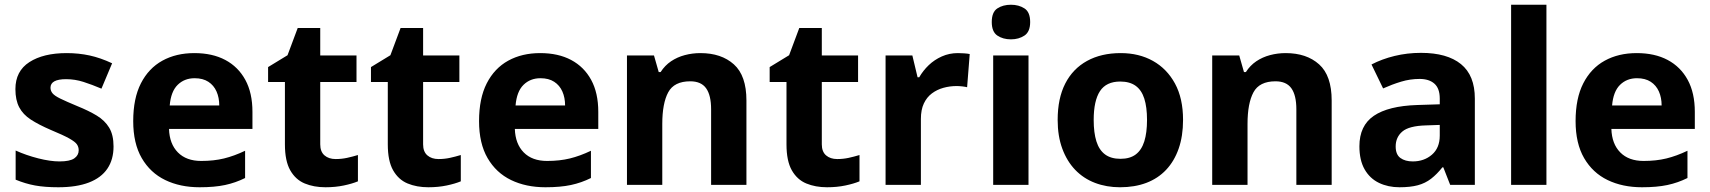

<svg xmlns="http://www.w3.org/2000/svg" viewBox="-20 -846 7213 810"><path d="M459 -228Q459 -173 433 -134.5Q407 -96 355 -76Q303 -56 226 -56Q169 -56 128 -63.5Q87 -71 46 -88V-211Q90 -191 141 -178Q192 -165 231 -165Q275 -165 293.5 -178Q312 -191 312 -212Q312 -226 304.5 -237Q297 -248 272 -262Q247 -276 194 -298Q143 -320 110 -341.5Q77 -363 61 -393.5Q45 -424 45 -470Q45 -546 104 -584Q163 -622 261 -622Q312 -622 358 -612Q404 -602 453 -579L408 -472Q368 -489 332 -500.5Q296 -512 259 -512Q226 -512 209.5 -503Q193 -494 193 -476Q193 -463 201.5 -452.5Q210 -442 234.5 -430Q259 -418 307 -398Q354 -379 388 -358.5Q422 -338 440.5 -307.5Q459 -277 459 -228Z M800 -622Q876 -622 930.5 -593Q985 -564 1015 -509Q1045 -454 1045 -374V-302H693Q695 -239 730.5 -203Q766 -167 829 -167Q882 -167 925 -177.5Q968 -188 1014 -210V-95Q974 -75 929.5 -65.5Q885 -56 822 -56Q740 -56 677 -86.5Q614 -117 578 -179Q542 -241 542 -335Q542 -431 574.5 -494.5Q607 -558 665 -590Q723 -622 800 -622ZM801 -516Q758 -516 729.5 -488Q701 -460 696 -401H905Q905 -434 893.5 -460Q882 -486 859 -501Q836 -516 801 -516Z M1396 -175Q1421 -175 1444 -180Q1467 -185 1490 -192V-81Q1466 -71 1430.5 -63.5Q1395 -56 1353 -56Q1304 -56 1265.5 -72Q1227 -88 1204.5 -127.5Q1182 -167 1182 -237V-500H1111V-563L1193 -613L1236 -728H1331V-612H1484V-500H1331V-237Q1331 -206 1349 -190.5Q1367 -175 1396 -175Z M1830 -175Q1855 -175 1878 -180Q1901 -185 1924 -192V-81Q1900 -71 1864.5 -63.5Q1829 -56 1787 -56Q1738 -56 1699.5 -72Q1661 -88 1638.5 -127.5Q1616 -167 1616 -237V-500H1545V-563L1627 -613L1670 -728H1765V-612H1918V-500H1765V-237Q1765 -206 1783 -190.5Q1801 -175 1830 -175Z M2259 -622Q2335 -622 2389.5 -593Q2444 -564 2474 -509Q2504 -454 2504 -374V-302H2152Q2154 -239 2189.5 -203Q2225 -167 2288 -167Q2341 -167 2384 -177.5Q2427 -188 2473 -210V-95Q2433 -75 2388.5 -65.5Q2344 -56 2281 -56Q2199 -56 2136 -86.5Q2073 -117 2037 -179Q2001 -241 2001 -335Q2001 -431 2033.5 -494.5Q2066 -558 2124 -590Q2182 -622 2259 -622ZM2260 -516Q2217 -516 2188.5 -488Q2160 -460 2155 -401H2364Q2364 -434 2352.5 -460Q2341 -486 2318 -501Q2295 -516 2260 -516Z M2935 -622Q3023 -622 3076 -574.5Q3129 -527 3129 -422V-66H2980V-385Q2980 -444 2959 -473.5Q2938 -503 2892 -503Q2824 -503 2799 -456.5Q2774 -410 2774 -323V-66H2625V-612H2739L2759 -542H2767Q2785 -570 2811 -587.5Q2837 -605 2869 -613.5Q2901 -622 2935 -622Z M3512 -175Q3537 -175 3560 -180Q3583 -185 3606 -192V-81Q3582 -71 3546.5 -63.5Q3511 -56 3469 -56Q3420 -56 3381.5 -72Q3343 -88 3320.5 -127.5Q3298 -167 3298 -237V-500H3227V-563L3309 -613L3352 -728H3447V-612H3600V-500H3447V-237Q3447 -206 3465 -190.5Q3483 -175 3512 -175Z M4021 -622Q4032 -622 4047 -621Q4062 -620 4071 -618L4060 -478Q4053 -480 4039.5 -481.5Q4026 -483 4016 -483Q3987 -483 3960 -475.5Q3933 -468 3911.5 -452Q3890 -436 3877.5 -409.5Q3865 -383 3865 -344V-66H3716V-612H3829L3851 -520H3858Q3874 -548 3898 -571Q3922 -594 3953.5 -608Q3985 -622 4021 -622Z M4319 -612V-66H4170V-612ZM4245 -826Q4278 -826 4302 -810.5Q4326 -795 4326 -753Q4326 -712 4302 -696Q4278 -680 4245 -680Q4211 -680 4187.5 -696Q4164 -712 4164 -753Q4164 -795 4187.5 -810.5Q4211 -826 4245 -826Z M4971 -340Q4971 -272 4952.5 -219Q4934 -166 4899.5 -129.5Q4865 -93 4816 -74.5Q4767 -56 4705 -56Q4648 -56 4599.5 -74.5Q4551 -93 4516 -129.5Q4481 -166 4461.5 -219Q4442 -272 4442 -340Q4442 -431 4474 -493.5Q4506 -556 4566 -589Q4626 -622 4708 -622Q4785 -622 4844 -589Q4903 -556 4937 -493.5Q4971 -431 4971 -340ZM4594 -340Q4594 -286 4605.5 -249.5Q4617 -213 4642 -194.5Q4667 -176 4707 -176Q4747 -176 4771.5 -194.5Q4796 -213 4807.5 -249.5Q4819 -286 4819 -340Q4819 -394 4807.5 -430Q4796 -466 4771 -484Q4746 -502 4706 -502Q4647 -502 4620.5 -461.5Q4594 -421 4594 -340Z M5404 -622Q5492 -622 5545 -574.5Q5598 -527 5598 -422V-66H5449V-385Q5449 -444 5428 -473.5Q5407 -503 5361 -503Q5293 -503 5268 -456.5Q5243 -410 5243 -323V-66H5094V-612H5208L5228 -542H5236Q5254 -570 5280 -587.5Q5306 -605 5338 -613.5Q5370 -622 5404 -622Z M5975 -623Q6085 -623 6143.5 -575.5Q6202 -528 6202 -430V-66H6098L6069 -140H6065Q6042 -111 6017.5 -92Q5993 -73 5961.5 -64.5Q5930 -56 5884 -56Q5836 -56 5797.5 -74.5Q5759 -93 5737 -131.5Q5715 -170 5715 -229Q5715 -316 5776 -357.5Q5837 -399 5959 -403L6054 -406V-430Q6054 -473 6031.5 -493Q6009 -513 5969 -513Q5929 -513 5891 -501.5Q5853 -490 5815 -473L5766 -574Q5810 -597 5863.5 -610Q5917 -623 5975 -623ZM5996 -317Q5924 -315 5896 -291Q5868 -267 5868 -228Q5868 -194 5888 -179.5Q5908 -165 5940 -165Q5988 -165 6021 -193.5Q6054 -222 6054 -274V-319Z M6504 -66H6355V-826H6504Z M6885 -622Q6961 -622 7015.5 -593Q7070 -564 7100 -509Q7130 -454 7130 -374V-302H6778Q6780 -239 6815.5 -203Q6851 -167 6914 -167Q6967 -167 7010 -177.5Q7053 -188 7099 -210V-95Q7059 -75 7014.5 -65.5Q6970 -56 6907 -56Q6825 -56 6762 -86.5Q6699 -117 6663 -179Q6627 -241 6627 -335Q6627 -431 6659.5 -494.5Q6692 -558 6750 -590Q6808 -622 6885 -622ZM6886 -516Q6843 -516 6814.5 -488Q6786 -460 6781 -401H6990Q6990 -434 6978.5 -460Q6967 -486 6944 -501Q6921 -516 6886 -516Z"/></svg>

Font: Noto Sans Malayalam UI
Style: Regular
Weight: 400
Designer: Jelle Bosma - Monotype Design Team
Foundry: Monotype Imaging Inc.
Version: Version 2.104